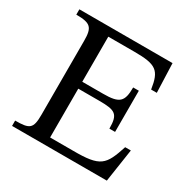

<svg xmlns="http://www.w3.org/2000/svg" viewBox="-150 -797 925 937"><g transform="rotate(30 313.0 -328.5)"><path d="M598 -186H566C527 -67 509 -43 354 -44H225V-319H342C434 -319 454 -308 454 -226H486V-458H454C454 -377 434 -358 342 -358H225V-612H372C495 -612 520 -593 535 -493H567L561 -657H36V-627C117 -627 133 -611 133 -535V-118C133 -40 117 -30 36 -30V0H570Z"/></g></svg>

Font: STIX Two Math
Style: Regular
Weight: 400
Designer: Ross Mills, John Hudson & Paul Hanslow, Tiro Typeworks Ltd; with portions MicroPress Inc., with additions and correction
Foundry: Tiro Typeworks Ltd
Version: Version 2.02 b142